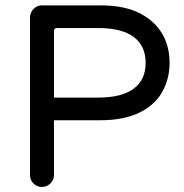

<svg xmlns="http://www.w3.org/2000/svg" viewBox="-20 -703 696 728"><path d="M93.8 -39.1V-636.7Q93.8 -655.3 106.9 -668.9Q120.1 -682.6 138.7 -682.6H361.3Q453.1 -682.6 512.7 -651.4Q567.4 -622.1 595.2 -574.7Q623 -527.3 623 -464.8Q623 -407.2 597.7 -359.4Q571.3 -307.6 511.2 -277.3Q451.2 -247.1 361.3 -247.1H184.6V-39.1Q184.6 -20.5 170.9 -7.3Q157.2 5.9 138.7 5.9Q120.1 5.9 106.9 -7.3Q93.8 -20.5 93.8 -39.1ZM532.2 -464.8Q532.2 -529.3 486.8 -563Q441.4 -596.7 352.5 -596.7H196.3Q184.6 -596.7 184.6 -585V-333H352.5Q441.4 -333 486.8 -366.7Q532.2 -400.4 532.2 -464.8Z"/></svg>

Font: jf-openhuninn-2.1
Style: Regular
Weight: 400
Designer: [Kosugi Maru]
Designed by MOTOYA      

[Varela Round]
Joe Prince (Latin component); Avraham Cornfeld (Hebrew component)
Foundry: justfont Co., Ltd.
Version: 2.1